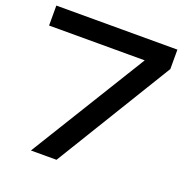

<svg xmlns="http://www.w3.org/2000/svg" viewBox="-133 -872 963 994"><g transform="rotate(20 348.5 -375.0)"><path d="M143 0 561 -679 560 -640H10V-750H677V-643L284 0Z"/></g></svg>

Font: Bounded
Style: Regular
Weight: 400
Designer: Vlad Churkin
Version: Version 1.0